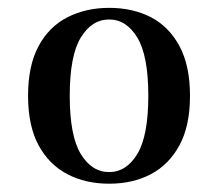

<svg xmlns="http://www.w3.org/2000/svg" viewBox="-20 -447 544 479"><path d="M252.4 11.3Q193.5 11.3 148 -12.5Q102.4 -36.3 76.2 -84.7Q50 -133.1 50 -208.1Q50 -283.1 76.2 -331.9Q102.4 -380.6 148.4 -404Q194.4 -427.4 252.4 -427.4Q311.3 -427.4 356.5 -404Q401.6 -380.6 427.8 -331.9Q454 -283.1 454 -208.1Q454 -133.1 427.8 -84.7Q401.6 -36.3 356.5 -12.5Q311.3 11.3 252.4 11.3ZM252.4 -17.7Q295.2 -17.7 322.6 -62.9Q350 -108.1 350 -208.1Q350 -308.1 322.6 -353.2Q295.2 -398.4 252.4 -398.4Q208.9 -398.4 181.5 -353.2Q154 -308.1 154 -208.1Q154 -108.1 181.5 -62.9Q208.9 -17.7 252.4 -17.7Z"/></svg>

Font: Playfair SemiBold
Style: Regular
Weight: 600
Designer: Claus Eggers Sørensen
Foundry: Claus Eggers Sørensen
Version: Version 2.001;gftools[0.9.30]